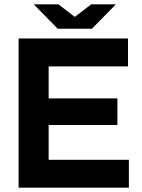

<svg xmlns="http://www.w3.org/2000/svg" viewBox="-20 -868 656 888"><path d="M66 0V-690H205V0ZM128 0V-129H576V0ZM128 -290V-413H523V-290ZM128 -561V-690H572V-561ZM254 -735 402 -848H516L405 -735ZM247 -735 136 -848H250L398 -735Z"/></svg>

Font: Radio Canada Big SemiBold
Style: Regular
Weight: 600
Designer: Étienne Aubert Bonn
Foundry: Coppers and Brasses
Version: Version 1.001